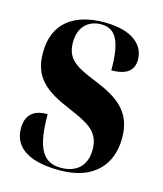

<svg xmlns="http://www.w3.org/2000/svg" viewBox="-90 -616 587 693"><g transform="rotate(15 203.5 -269.0)"><path d="M197 10C321 10 385 -58 385 -161C385 -260 325 -299 240 -334C163 -365 124 -385 124 -449C124 -515 167 -538 206 -538C261 -538 284 -496 284 -387C342 -387 367 -409 367 -449C367 -501 324 -548 216 -548C103 -548 29 -496 29 -385C29 -293 79 -253 176 -213C245 -183 293 -162 293 -93C293 -30 254 0 199 0C130 0 103 -50 103 -175C59 -175 23 -158 23 -101C23 -42 63 10 197 10Z"/></g></svg>

Font: Noto Serif Display Condensed Extra
Style: Regular
Weight: 800
Width: 3
Designer: Monotype Design Team
Foundry: Monotype Imaging Inc.
Version: Version 1.900